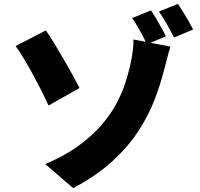

<svg xmlns="http://www.w3.org/2000/svg" viewBox="-20 -895 1040 997"><path d="M215 -43Q317 -86 388.5 -138.5Q460 -191 508 -247Q556 -303 585 -358Q614 -413 630 -462.5Q646 -512 655 -551Q665 -594 669.5 -631.5Q674 -669 673 -690L865 -653Q855 -621 845.5 -583Q836 -545 831 -528Q813 -457 783 -378Q753 -299 701 -218Q649 -137 566.5 -60.5Q484 16 360 82ZM218 -737Q238 -709 262 -669.5Q286 -630 311 -587Q336 -544 357.5 -504.5Q379 -465 393 -438L232 -347Q212 -391 189.5 -435Q167 -479 144.5 -520Q122 -561 100.5 -596Q79 -631 61 -656ZM764 -841Q777 -822 791.5 -797.5Q806 -773 819.5 -748.5Q833 -724 841 -706L742 -665Q733 -687 720 -711Q707 -735 693.5 -758.5Q680 -782 666 -801ZM904 -875Q917 -856 932 -831.5Q947 -807 960.5 -783Q974 -759 983 -742L884 -700Q868 -731 847 -769Q826 -807 805 -835Z"/></svg>

Font: Noto Sans JP Thin Black
Style: Regular
Weight: 900
Version: Version 2.004-H2;hotconv 1.0.118;makeotfexe 2.5.65603